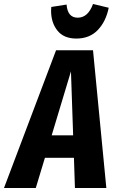

<svg xmlns="http://www.w3.org/2000/svg" viewBox="-67 -946 584 966"><path d="M310 0 305 -152H159L113 0H-47L215 -693H401L468 0ZM193 -265H301L290 -587ZM190 -892Q190 -904 191 -911L268 -923Q273 -857 324 -857Q376 -857 401 -926L480 -907Q466 -838 425 -795Q384 -752 317 -752Q254 -752 222 -792Q190 -832 190 -892Z"/></svg>

Font: Fira Sans Extra Condensed
Style: Bold Italic
Weight: 700
Width: 3
Italic angle: -8°
Designer: Carrois Corporate & Edenspiekermann AG
Foundry: Carrois Corporate GbR & Edenspiekermann AG
Version: Version 4.203